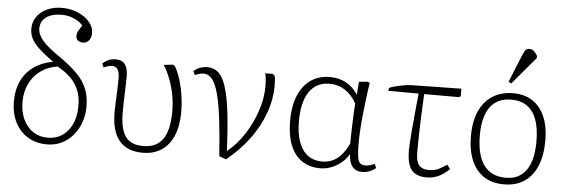

<svg xmlns="http://www.w3.org/2000/svg" viewBox="-50 -941 3279 1113"><g transform="rotate(5 1589.0 -384.0)"><path d="M251 14Q188 14 140 -15Q92 -44 65.5 -96.5Q39 -149 39 -219Q39 -286 63.5 -337.5Q88 -389 134.5 -422Q181 -455 245 -466Q193 -504 161.5 -533Q130 -562 116.5 -589Q103 -616 103 -646Q103 -686 124.5 -716.5Q146 -747 184 -764.5Q222 -782 270 -782Q320 -782 362.5 -764Q405 -746 430.5 -716.5Q456 -687 456 -651Q456 -625 443 -608.5Q430 -592 408 -592Q389 -592 378 -601.5Q367 -611 367 -627Q367 -641 373 -653Q379 -665 396 -690Q377 -713 343.5 -727.5Q310 -742 273 -742Q215 -742 182 -718Q149 -694 149 -651Q149 -634 156.5 -617Q164 -600 179.5 -581.5Q195 -563 221 -542Q247 -521 285 -495Q349 -450 388 -409.5Q427 -369 444 -324.5Q461 -280 461 -226Q461 -158 433.5 -103.5Q406 -49 359 -17.5Q312 14 251 14ZM252 -25Q325 -25 369.5 -79.5Q414 -134 414 -225Q414 -297 381 -348.5Q348 -400 274 -441Q219 -433 177.5 -403.5Q136 -374 112.5 -326.5Q89 -279 89 -220Q89 -162 109.5 -118Q130 -74 166.5 -49.5Q203 -25 252 -25Z M808 14Q717 14 671.5 -41Q626 -96 626 -206Q626 -239 627.5 -268Q629 -297 630.5 -330Q632 -363 632 -407Q632 -439 621 -455.5Q610 -472 588 -472Q577 -472 565.5 -468.5Q554 -465 540 -459L530 -481Q548 -497 566.5 -504.5Q585 -512 606 -512Q643 -512 660.5 -489Q678 -466 678 -419Q678 -391 677 -368.5Q676 -346 675.5 -324.5Q675 -303 674 -275.5Q673 -248 673 -210Q673 -145 687 -104Q701 -63 730.5 -44Q760 -25 808 -25Q885 -25 922 -78Q959 -131 959 -240Q959 -288 950 -335.5Q941 -383 924.5 -426.5Q908 -470 886 -504L939 -510L950 -504Q967 -477 981 -434Q995 -391 1003 -340.5Q1011 -290 1011 -242Q1011 -161 987 -103.5Q963 -46 917.5 -16Q872 14 808 14Z M1293 10 1253 -5Q1244 -133 1233 -222.5Q1222 -312 1206.5 -368Q1191 -424 1170 -449Q1149 -474 1122 -474Q1101 -474 1071 -461L1060 -483Q1076 -498 1096.5 -505.5Q1117 -513 1141 -513Q1178 -513 1204 -489.5Q1230 -466 1248 -411Q1266 -356 1277 -265Q1288 -174 1294 -40H1296Q1350 -83 1392.5 -148.5Q1435 -214 1459.5 -287.5Q1484 -361 1484 -429Q1484 -454 1482 -475Q1480 -496 1476 -507H1519L1530 -501Q1534 -491 1535.5 -476Q1537 -461 1537 -441Q1537 -360 1508 -279.5Q1479 -199 1424.5 -125.5Q1370 -52 1293 10Z M1842 14Q1779 14 1734.5 -16Q1690 -46 1667 -104Q1644 -162 1644 -245Q1644 -373 1699.5 -445.5Q1755 -518 1853 -518Q1905 -518 1946 -496Q1987 -474 2014 -432H2016L2022 -505L2073 -510L2085 -504Q2078 -463 2072 -414.5Q2066 -366 2061 -317.5Q2056 -269 2053.5 -226.5Q2051 -184 2051 -154Q2051 -100 2055 -72.5Q2059 -45 2070 -35Q2081 -25 2103 -25Q2113 -25 2126 -28.5Q2139 -32 2154 -39L2165 -16Q2151 -3 2129.5 5.5Q2108 14 2084 14Q2048 14 2028.5 -10.5Q2009 -35 2007 -82H2006Q1990 -54 1963.5 -32Q1937 -10 1905.5 2Q1874 14 1842 14ZM1849 -26Q1899 -26 1937 -55Q1975 -84 2003 -145Q2003 -168 2003.5 -195Q2004 -222 2005 -252Q2006 -282 2007.5 -314Q2009 -346 2011 -378Q1983 -428 1943 -453.5Q1903 -479 1855 -479Q1803 -479 1767.5 -452.5Q1732 -426 1713.5 -374.5Q1695 -323 1695 -249Q1695 -177 1713 -127Q1731 -77 1765.5 -51.5Q1800 -26 1849 -26Z M2461 13Q2399 13 2372 -21.5Q2345 -56 2345 -134Q2345 -148 2346.5 -178.5Q2348 -209 2352 -253Q2356 -297 2361 -351.5Q2366 -406 2372 -467L2195 -468L2199 -485Q2209 -490 2224 -494Q2239 -498 2256 -502Q2273 -506 2289.5 -508.5Q2306 -511 2320 -512L2617 -517V-473L2606 -467H2405Q2404 -445 2402 -410Q2400 -375 2398.5 -334Q2397 -293 2396 -253Q2395 -213 2394.5 -179.5Q2394 -146 2394 -127Q2394 -76 2411.5 -53.5Q2429 -31 2469 -31Q2505 -31 2529 -44Q2553 -57 2574 -71L2592 -47Q2562 -17 2529.5 -2Q2497 13 2461 13Z M2910 14Q2842 14 2794.5 -16.5Q2747 -47 2721.5 -106Q2696 -165 2696 -249Q2696 -334 2722.5 -393.5Q2749 -453 2799.5 -485Q2850 -517 2920 -517Q2985 -517 3031.5 -486.5Q3078 -456 3103 -398.5Q3128 -341 3128 -262Q3128 -174 3102.5 -112.5Q3077 -51 3028.5 -18.5Q2980 14 2910 14ZM2918 -25Q2996 -25 3036.5 -82.5Q3077 -140 3077 -249Q3077 -326 3058.5 -376.5Q3040 -427 3003.5 -453Q2967 -479 2911 -479Q2830 -479 2788.5 -422.5Q2747 -366 2747 -258Q2747 -143 2790 -84Q2833 -25 2918 -25ZM2902 -572 2886 -581 2950 -738Q2959 -759 2966 -770Q2973 -781 2991 -781Q3005 -781 3015 -772.5Q3025 -764 3037 -745V-732Z"/></g></svg>

Font: Literata 18pt ExtraLight
Style: Regular
Weight: 250
Designer: Latin by Veronika Burian and Jose Scaglione. Greek by Irene Vlachou. Cyrillic by Vera Evstafieva.
Foundry: TypeTogether
Version: Version 3.103;gftools[0.9.29]